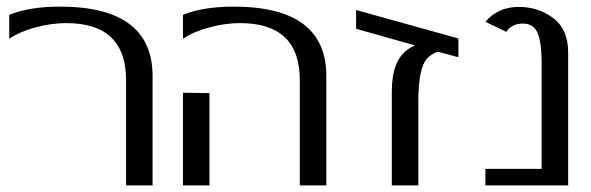

<svg xmlns="http://www.w3.org/2000/svg" viewBox="-20 -560 1786 580"><path d="M7.8 -515.1Q68.8 -540 161.1 -540Q440.9 -540 440.9 -330.1V0H360.8V-317.9Q360.8 -490.2 180.2 -490.2Q135.7 -490.2 87.6 -477.3Q39.6 -464.4 7.8 -442.9Z M612.8 -278.8V0H532.7V-279.8ZM532.7 -515.1Q593.8 -540 686 -540Q965.8 -540 965.8 -330.1V0H885.7V-317.9Q885.7 -490.2 705.1 -490.2Q660.6 -490.2 612.5 -477.3Q564.5 -464.4 532.7 -442.9Z M1233.4 -422.9 1055.7 -473.1V-529.8L1364.7 -443.8V-387.2L1302.7 -403.8Q1282.2 -396.5 1270.5 -383.8Q1244.1 -355 1243.7 -256.8V0H1163.6V-284.2Q1163.6 -377 1212.4 -411.1Q1221.2 -417 1233.4 -422.9Z M1696.3 0H1446.3V-49.8H1616.2V-369.1Q1616.2 -432.1 1604 -460.4Q1591.8 -488.8 1559.3 -488.8Q1526.9 -488.8 1509.3 -463.9L1446.3 -494.1Q1483.9 -539.1 1547.4 -539.1Q1604 -539.1 1647.9 -507.8Q1696.3 -473.6 1696.3 -401.9Z"/></svg>

Font: Pfennig
Style: Medium
Weight: 500
Version: Version 20120410 ; ttfautohint (v0.8)